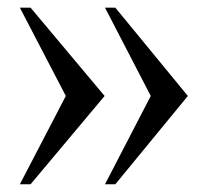

<svg xmlns="http://www.w3.org/2000/svg" viewBox="-20 -476 540 500"><path d="M59.6 3.9H31.7L151.4 -226.1L31.7 -456.1H59.6L252.4 -226.1ZM280.3 3.9H253.4L372.6 -226.1L253.4 -456.1H280.3L469.2 -226.1Z"/></svg>

Font: Doulos SIL Cyr
Style: Regular
Weight: 400
Designer: Walt Agee, Victor Gaultney, Peter Martin, Debbi Hosken, Becca Hirsbrunner
Foundry: SIL International
Version: Version 5.000